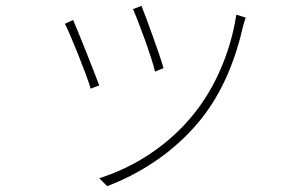

<svg xmlns="http://www.w3.org/2000/svg" viewBox="-20 -578 1040 654"><path d="M462 -558 433 -547C450 -510 499 -377 508 -334L537 -346C526 -387 477 -520 462 -558ZM817 -518 785 -528C765 -398 711 -276 637 -186C555 -85 440 -9 318 29L345 56C451 16 571 -56 663 -170C738 -263 782 -374 809 -493C811 -499 814 -510 817 -518ZM229 -510 201 -497C216 -470 274 -327 289 -276L318 -287C300 -336 244 -476 229 -510Z"/></svg>

Font: Noto Sans JP Thin
Style: Regular
Weight: 100
Designer: Ryoko NISHIZUKA 西塚涼子 (kana, bopomofo & ideographs); Paul D. Hunt (Latin, Greek & Cyrillic); Sandoll Communications 산돌커뮤니
Foundry: Adobe
Version: Version 2.004;hotconv 1.0.118;makeotfexe 2.5.65603